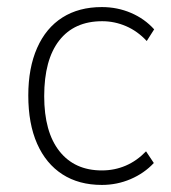

<svg xmlns="http://www.w3.org/2000/svg" viewBox="-20 -515 485 543"><path d="M268 8Q203 8 156.5 -22Q110 -52 85 -108.5Q60 -165 60 -245Q60 -323 85 -379.5Q110 -436 156.5 -465.5Q203 -495 268 -495Q312 -495 350.5 -478.5Q389 -462 416 -432L395 -399Q369 -427 336.5 -441Q304 -455 269 -455Q190 -455 147.5 -400.5Q105 -346 105 -243Q105 -142 148 -87.5Q191 -33 268 -33Q304 -33 335.5 -46.5Q367 -60 393 -87L415 -54Q388 -25 349.5 -8.5Q311 8 268 8Z"/></svg>

Font: Nunito Sans 10pt SemiCondensed ExtraLight
Style: Regular
Weight: 250
Width: 4
Designer: Vernon Adams
Foundry: Vernon Adams
Version: Version 3.101;gftools[0.9.27]